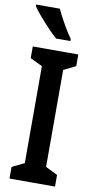

<svg xmlns="http://www.w3.org/2000/svg" viewBox="-102 -979 507 1022"><g transform="rotate(10 151.5 -468.5)"><path d="M274 0H28V-63L94 -95V-619L28 -651V-714H274V-651L209 -619V-95L274 -63ZM135 -937Q145 -915 160 -887Q175 -859 191 -832.5Q207 -806 220 -789V-777H143Q124 -793 97 -821.5Q70 -850 45 -879Q20 -908 7 -928V-937Z"/></g></svg>

Font: Noto Sans Gujarati UI ExtraCondensed SemiBold
Style: Regular
Weight: 600
Width: 2
Designer: Jelle Bosma - Monotype Design Team, Universal Thirst
Foundry: Monotype Imaging Inc.
Version: Version 2.106; ttfautohint (v1.8.4.7-5d5b)